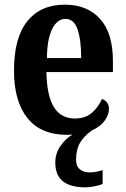

<svg xmlns="http://www.w3.org/2000/svg" viewBox="-20 -568 541 823"><path d="M346 235Q283 235 250 209.5Q217 184 217 128Q217 90 239 58Q261 26 291 9Q281 10 268 10Q155 10 97.5 -62Q40 -134 40 -265Q40 -406 97 -477Q154 -548 258 -548Q354 -548 409 -487Q464 -426 464 -307V-259H179Q181 -156 211.5 -108Q242 -60 301 -60Q346 -60 374 -84.5Q402 -109 417 -144Q429 -140 438 -129.5Q447 -119 447 -102Q447 -76 428.5 -50.5Q410 -25 374 -9Q339 16 322.5 45Q306 74 306 116Q306 145 322.5 158Q339 171 365 171Q390 171 420 161V220Q406 227 383 231Q360 235 346 235ZM328 -319Q328 -397 312.5 -442Q297 -487 261 -487Q225 -487 203.5 -443.5Q182 -400 181 -319Z"/></svg>

Font: Noto Serif Lao Condensed
Style: Bold
Weight: 700
Width: 3
Designer: Monotype Design Team
Foundry: Monotype Imaging Inc.
Version: Version 2.003; ttfautohint (v1.8.4.7-5d5b)